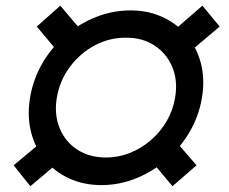

<svg xmlns="http://www.w3.org/2000/svg" viewBox="-20 -639 801 673"><path d="M335.9 9.8Q273.4 9.8 222.7 -13.4Q171.9 -36.6 137.5 -78.4Q103 -120.1 88.9 -176Q74.7 -231.9 85.4 -296.9Q96.2 -361.8 128.7 -417.5Q161.1 -473.1 209.5 -514.6Q257.8 -556.2 316.4 -579.3Q375 -602.5 437.5 -602.5Q499 -602.5 549.6 -579.3Q600.1 -556.2 634.8 -514.6Q669.4 -473.1 684.1 -417.5Q698.7 -361.8 688 -296.9Q677.2 -231.9 644.3 -176Q611.3 -120.1 562.7 -78.4Q514.2 -36.6 455.8 -13.4Q397.5 9.8 335.9 9.8ZM352.1 -86.9Q395 -86.9 435.1 -102.8Q475.1 -118.7 508.3 -147.2Q541.5 -175.8 564 -213.9Q586.4 -252 593.8 -296.9Q604 -356.9 583.7 -404.5Q563.5 -452.1 521.2 -479.7Q479 -507.3 421.4 -506.8Q363.3 -507.3 311.8 -479.7Q260.3 -452.1 224.9 -404.5Q189.5 -356.9 179.2 -296.9Q169.4 -237.8 189 -189.9Q208.5 -142.1 251 -114.5Q293.5 -86.9 352.1 -86.9ZM630.9 -445.3 572.3 -517.6 689.5 -619.1 750 -545.9ZM584.5 13.7 500.5 -86.9 583.5 -158.2 668.9 -59.6ZM86.4 13.7 27.8 -59.6 146 -158.2 205.6 -86.9ZM193.4 -445.3 108.9 -545.9 191.4 -619.1 277.3 -517.6Z"/></svg>

Font: Inter 28pt ExtraBold
Style: Italic
Weight: 800
Italic angle: -9.3988°
Designer: Rasmus Andersson
Foundry: rsms
Version: Version 4.001;git-66647c0bb